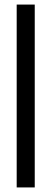

<svg xmlns="http://www.w3.org/2000/svg" viewBox="-20 -820 225 840"><path d="M53 0V-800H132V0Z"/></svg>

Font: Big Shoulders Text
Style: Regular
Weight: 400
Designer: Patric King
Foundry: XO Type Co
Version: Version 1.000; ttfautohint (v1.8.2)